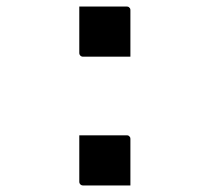

<svg xmlns="http://www.w3.org/2000/svg" viewBox="-20 -559 640 586"><path d="M378 -386Q356 -386 331 -386Q306 -386 280.5 -386Q255 -386 233 -386Q230 -386 227.5 -387.5Q225 -389 223.5 -391.5Q222 -394 222 -397V-539Q244 -539 269.5 -539Q295 -539 320 -539Q345 -539 367 -539Q371 -539 373 -537.5Q375 -536 376.5 -534Q378 -532 378 -528ZM378 7Q356 7 331 7Q306 7 280.5 7Q255 7 233 7Q230 7 227.5 5.5Q225 4 223.5 1.5Q222 -1 222 -4V-146Q244 -146 269.5 -146Q295 -146 320 -146Q345 -146 367 -146Q371 -146 373 -144.5Q375 -143 376.5 -141Q378 -139 378 -135Z"/></svg>

Font: RecMonoLinear Nerd Font Mono
Style: Regular
Weight: 400
Monospace: yes
Version: Version 1.085; ttfautohint (v1.8.4.7-5d5b);Nerd Fonts 3.2.1